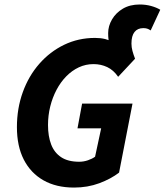

<svg xmlns="http://www.w3.org/2000/svg" viewBox="-20 -835 744 867"><path d="M314.4 12Q233.9 12 176.3 -20.7Q118.7 -53.4 87.5 -114.2Q56.4 -175.1 56.4 -260.8Q56.4 -345.4 82.9 -418.7Q109.4 -492.1 157.4 -546.8Q205.3 -601.6 269.5 -632.7Q333.8 -663.8 409.2 -663.8Q434.4 -663.8 454.7 -658.7Q475 -653.7 493.2 -643.9L475.5 -624.4Q471.8 -642.8 470.1 -655.8Q468.4 -668.9 468.4 -685.4Q468.4 -717.5 485.9 -747.4Q503.3 -777.2 535.1 -796Q567 -814.7 610.8 -814.7Q638 -814.7 662.1 -808.1Q686.3 -801.4 703.7 -791L660.4 -697.6Q651.4 -703.6 644.2 -705.8Q637 -708 627 -708Q601.4 -708 587.5 -690.6Q573.6 -673.2 573.6 -638.2Q573.6 -621.6 578.2 -604.8Q582.8 -587.9 589.9 -569.8L513.5 -488.2Q492.9 -518.4 464.3 -532Q435.8 -545.5 402.2 -545.5Q367.1 -545.5 336 -531Q304.9 -516.4 279.5 -490.6Q254 -464.7 235.5 -429.8Q217 -394.9 206.9 -354.3Q196.8 -313.7 196.8 -270.1Q196.8 -220 211 -182.8Q225.2 -145.7 256.1 -125.2Q287 -104.6 337.8 -104.6Q357.8 -104.6 376.9 -111.2Q396 -117.7 409.3 -127.3L436.8 -255.4H329.9L350.7 -367.1H578.3L517.7 -55.6Q481.2 -27.3 428.4 -7.6Q375.6 12 314.4 12Z"/></svg>

Font: Source Sans 3
Style: Italic
Weight: 200
Italic angle: -11°
Designer: Paul D. Hunt
Foundry: Adobe
Version: Version 3.046;hotconv 1.0.118;makeotfexe 2.5.65603